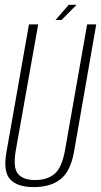

<svg xmlns="http://www.w3.org/2000/svg" viewBox="-20 -777 422 802"><path d="M121 4.5Q190.5 4.5 232.2 -27.8Q274 -60 289 -142L382 -675H344L251.5 -149Q238.5 -77 208.2 -51Q178 -25 126.5 -25Q76.5 -25 55 -51Q33.5 -77 46 -149L139.5 -675H101L7 -142Q-7.5 -60 22.5 -27.8Q52.5 4.5 121 4.5ZM212 -693.5H237L300 -757H267Z"/></svg>

Font: Anybody Condensed ExtraLight
Style: Italic
Weight: 250
Width: 3
Italic angle: -10°
Version: Version 1.113;gftools[0.9.25]